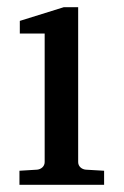

<svg xmlns="http://www.w3.org/2000/svg" viewBox="-20 -513 343 533"><path d="M34 0H269V-39L218 -42C207 -43 197 -51 197 -63V-493H157L35 -455V-420H104V-63C104 -51 94 -43 83 -42L34 -39Z"/></svg>

Font: Veleka
Style: Regular
Weight: 400
Designer: Stefan Peev, Context Ltd, 2016; SIL International, 1997-2014.
Foundry: Stefan Peev, Context Ltd, 2016
Version: Version 1.000